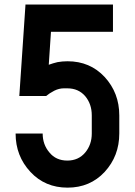

<svg xmlns="http://www.w3.org/2000/svg" viewBox="-20 -820 604 859"><path d="M513.7 -303.7Q513.7 -277.3 513.7 -222.7Q513.7 -122.1 448.2 -50.8Q382.8 19.5 282.2 19.5Q181.6 19.5 116.2 -50.8Q49.8 -122.1 49.8 -222.7Q90.8 -222.7 170.9 -222.7Q170.9 -172.9 201.2 -137.7Q230.5 -101.6 281.2 -101.6Q331.1 -101.6 361.3 -137.7Q390.6 -172.9 390.6 -222.7Q390.6 -250 390.6 -303.7Q390.6 -354.5 361.3 -389.6Q331.1 -424.8 281.2 -424.8Q278.3 -424.8 273.4 -424.8Q267.6 -424.8 265.6 -424.8Q244.1 -424.8 222.7 -414.1Q200.2 -402.3 186.5 -390.6Q157.2 -390.6 127 -390.6Q96.7 -390.6 66.4 -390.6Q75.2 -526.4 93.8 -795.9Q93.8 -796.9 93.8 -797.9Q93.8 -798.8 93.8 -799.8Q124 -799.8 155.3 -799.8Q185.5 -799.8 215.8 -799.8Q305.7 -799.8 485.4 -799.8Q485.4 -759.8 485.4 -677.7Q392.6 -677.7 208 -677.7Q205.1 -628.9 198.2 -530.3Q216.8 -537.1 237.3 -542Q258.8 -545.9 282.2 -545.9Q382.8 -545.9 448.2 -475.6Q513.7 -404.3 513.7 -303.7Z"/></svg>

Font: CtripNumber bold
Style: Bold
Weight: 400
Version: Version 1.0